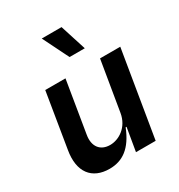

<svg xmlns="http://www.w3.org/2000/svg" viewBox="-189 -924 982 1056"><g transform="rotate(-30 302.0 -396.0)"><path d="M411.9 -635.7 359.4 -800.4H233.7L315.3 -635.7ZM199.6 7.1C282 7.1 345.2 -35.9 389.2 -147H394.9L370 0H495L585.2 -545.5H456.7L404.1 -229.4C390.3 -146.3 323.9 -105.1 267.8 -105.1C205.6 -105.1 171.5 -148.8 183.2 -218L237.2 -545.5H108.7L51.8 -198.2C29.1 -67.1 88.8 7.1 199.6 7.1Z"/></g></svg>

Font: Riot Sans 2.0
Style: Bold Italic
Weight: 600
Italic angle: -9.39999°
Designer: Rasmus Andersson
Foundry: rsms
Version: Version 3.006;hotconv 1.0.109;makeotfexe 2.5.65596